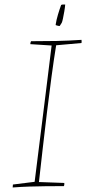

<svg xmlns="http://www.w3.org/2000/svg" viewBox="-20 -822 395 848"><path d="M36 6Q36 -2 37 -7L133 -19Q140 -72 148.5 -143Q157 -214 167.5 -294.5Q178 -375 188 -459Q198 -543 208 -621L114 -627Q114 -630 114.5 -633Q115 -636 117 -640Q177 -640 228.5 -641Q280 -642 340 -646Q341 -640 340 -632L228 -622Q218 -561 207.5 -483Q197 -405 187 -322Q177 -239 168 -160Q159 -81 152 -18L264 -14Q264 -10 264 -7Q264 -4 262 0Q215 0 179 0.5Q143 1 109.5 2Q76 3 36 6ZM226 -711V-714Q229 -734 236 -757.5Q243 -781 250 -800Q253 -802 258.5 -802Q264 -802 268 -802Q267 -789 264 -771.5Q261 -754 258 -740Q255 -726 253 -722Q252 -721 248 -714Q244 -707 243 -707Q242 -707 236.5 -708Q231 -709 226 -711Z"/></svg>

Font: Labrada Thin
Style: Italic
Weight: 100
Italic angle: -7°
Designer: Mercedes Jáuregui
Foundry: Omnibus-Type Team
Version: Version 1.000; ttfautohint (v1.8.4.7-5d5b)